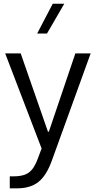

<svg xmlns="http://www.w3.org/2000/svg" viewBox="-20 -797 523 1049"><path d="M8.2 -505.4 207.3 14.2 186.7 69.3Q172.7 106.8 156 127.9Q139.2 149 114.6 157.7Q90 166.5 52.9 166.5H33.4V232H73.2Q146.5 232 190.5 196.6Q234.5 161.3 263.8 79L475.4 -505.4H391.8L246.9 -77.5H242L93 -505.4ZM268.2 -776.7 183.1 -613.9H236.8L331.2 -776.7Z"/></svg>

Font: Estedad VF
Style: Regular
Weight: 100
Designer: Amin Abedi
Version: Version 7.3